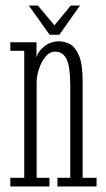

<svg xmlns="http://www.w3.org/2000/svg" viewBox="-20 -677 384 697"><path d="M17.5 0V-31.5H68V-492.5H17.5V-523.5H112.5V-467.5Q116.5 -488.5 139.8 -507.8Q163 -527 195 -527Q214 -527 233.8 -516.8Q253.5 -506.5 266.8 -475Q280 -443.5 280 -380.5V-31.5H330.5V0H188.5V-31.5H235V-369Q235 -434.5 221.8 -462Q208.5 -489.5 180.5 -489.5Q160.5 -489.5 145.5 -471.5Q130.5 -453.5 121.8 -427.5Q113 -401.5 113 -377.5V-31.5H159.5V0ZM160 -551 84.5 -657H117.5L177.5 -585L237 -657H270.5L195.5 -551Z"/></svg>

Font: Imbue 10pt ExtraLight
Style: Regular
Weight: 200
Designer: Tyler Finck
Foundry: Etcetera Type Company
Version: Version 1.102; ttfautohint (v1.8.3)